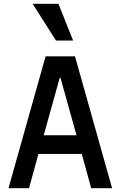

<svg xmlns="http://www.w3.org/2000/svg" viewBox="-20 -999 640 1019"><path d="M134 0 184 -182H414L464 0H575L378 -700H222L25 0ZM212 -281 297 -586H301L386 -281ZM368 -784 290 -979H153L277 -784Z"/></svg>

Font: CommitMono
Style: 600Regular
Weight: 600
Monospace: yes
Designer: Eigil Nikolajsen
Foundry: Eigil Nikolajsen
Version: Version 1.143